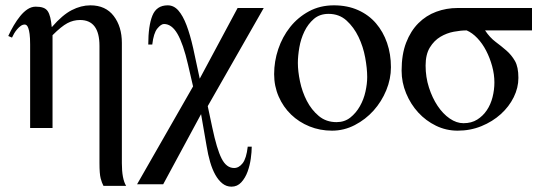

<svg xmlns="http://www.w3.org/2000/svg" viewBox="-20 -480 2034 720"><path d="M368 217Q362 206 357.5 189Q353 172 353 131V-308Q353 -405 280 -405Q255 -405 232.5 -393Q210 -381 177 -348V0H93V-313Q93 -338 91 -352.5Q89 -367 86 -375Q83 -383 79.5 -385.5Q76 -388 73 -388Q65 -388 58 -383Q51 -378 44.5 -370.5Q38 -363 33 -354.5Q28 -346 25 -339L11 -345Q20 -365 31.5 -384.5Q43 -404 56 -420Q69 -436 83.5 -445.5Q98 -455 114 -455Q131 -455 142 -451Q153 -447 159 -438Q165 -429 168.5 -414.5Q172 -400 174 -379H175Q214 -424 249 -442Q284 -460 319 -460Q376 -460 406.5 -420Q437 -380 437 -319V132Q437 191 453 217Z M759 -82 776 -2Q793 79 811 114.5Q829 150 858 150Q876 150 890 132Q904 114 909 70H924Q924 89 920.5 114.5Q917 140 908.5 163.5Q900 187 885 203.5Q870 220 848 220Q829 220 814 208Q799 196 787.5 175.5Q776 155 768 127.5Q760 100 755 69L734 -52L592 211H494L704 -156L685 -238Q667 -316 645.5 -353Q624 -390 595 -390Q584 -390 570 -373Q556 -356 551 -313H536Q536 -383 551.5 -421.5Q567 -460 609 -460Q632 -460 649 -440.5Q666 -421 679.5 -385.5Q693 -350 704.5 -299Q716 -248 729 -185L871 -450H969Z M1446 -228Q1446 -184 1428.5 -141.5Q1411 -99 1381 -65.5Q1351 -32 1310.5 -11Q1270 10 1225 10Q1180 10 1140.5 -6Q1101 -22 1071.5 -50.5Q1042 -79 1025 -118Q1008 -157 1008 -202Q1008 -250 1023.5 -296Q1039 -342 1068 -378.5Q1097 -415 1138.5 -437.5Q1180 -460 1232 -460Q1283 -460 1323 -442Q1363 -424 1390 -392.5Q1417 -361 1431.5 -319Q1446 -277 1446 -228ZM1357 -191Q1357 -223 1349.5 -264Q1342 -305 1324.5 -341.5Q1307 -378 1279.5 -403Q1252 -428 1212 -428Q1179 -428 1157 -409Q1135 -390 1121.5 -362Q1108 -334 1102.5 -302Q1097 -270 1097 -244Q1097 -213 1105 -174.5Q1113 -136 1130.5 -102Q1148 -68 1175.5 -45Q1203 -22 1242 -22Q1272 -22 1293.5 -39Q1315 -56 1329.5 -81.5Q1344 -107 1350.5 -136.5Q1357 -166 1357 -191Z M1799 -366Q1817 -339 1838.5 -323Q1860 -307 1879 -290.5Q1898 -274 1911 -251.5Q1924 -229 1924 -188Q1924 -151 1906.5 -115.5Q1889 -80 1858 -52Q1827 -24 1785.5 -7Q1744 10 1696 10Q1653 10 1615 -8.5Q1577 -27 1548.5 -58Q1520 -89 1503 -130Q1486 -171 1486 -215Q1486 -276 1503 -320Q1520 -364 1549 -393Q1578 -422 1616 -436Q1654 -450 1696 -450H1975V-366ZM1834 -171Q1834 -201 1825.5 -232Q1817 -263 1803 -290Q1789 -317 1770 -337Q1751 -357 1730 -366Q1708 -366 1681.5 -361Q1655 -356 1631.5 -342Q1608 -328 1592 -302Q1576 -276 1576 -234Q1576 -191 1588.5 -152Q1601 -113 1621 -83Q1641 -53 1666.5 -35.5Q1692 -18 1718 -18Q1748 -18 1769.5 -31.5Q1791 -45 1805.5 -66.5Q1820 -88 1827 -115.5Q1834 -143 1834 -171Z"/></svg>

Font: STIXGeneralUnicodeRegular
Style: Regular
Weight: 400
Designer: MicroPress Inc., with final additions and corrections provided by Coen Hoffman, Elsevier (retired)
Version: Version 1.1.0